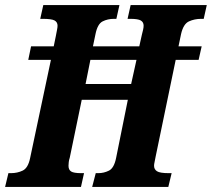

<svg xmlns="http://www.w3.org/2000/svg" viewBox="-40 -734 832 754"><path d="M-20 0 -7 -54H3Q28 -54 49 -64Q70 -74 78 -112L160 -499H71L82 -552H171L179 -591Q182 -607 184 -617Q186 -627 186 -633Q186 -647 174.5 -653.5Q163 -660 128 -660H118L130 -714H429L417 -660H407Q383 -660 363 -650Q343 -640 335 -600L325 -552H507L517 -597Q520 -609 522 -617.5Q524 -626 524 -633Q524 -647 513 -653.5Q502 -660 472 -660H461L473 -714H772L760 -660H750Q724 -660 702 -650Q680 -640 671 -600L661 -552H752L740 -499H650L571 -118Q569 -106 567 -97.5Q565 -89 565 -83Q565 -69 576.5 -61.5Q588 -54 623 -54H634L621 0H322L336 -54H346Q368 -54 388 -64Q408 -74 416 -114L462 -342H281L234 -115Q231 -106 230 -97.5Q229 -89 229 -83Q229 -67 239.5 -60.5Q250 -54 279 -54H290L278 0ZM296 -404H475L496 -499H315Z"/></svg>

Font: Noto Serif ExtraCondensed ExtraBold
Style: Italic
Weight: 800
Width: 2
Italic angle: -12°
Designer: Monotype Design Team
Foundry: Monotype Imaging Inc.
Version: Version 2.013